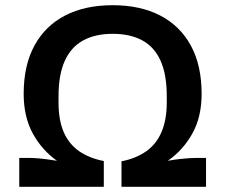

<svg xmlns="http://www.w3.org/2000/svg" viewBox="-20 -718 869 738"><path d="M54 0V-111H92Q109 -111 131.5 -109Q154 -107 199 -100Q141 -141 106 -205Q71 -269 71 -357Q71 -467 112.5 -543Q154 -619 230.5 -658.5Q307 -698 413 -698Q519 -698 595.5 -658.5Q672 -619 713.5 -543Q755 -467 755 -357Q755 -269 719.5 -205Q684 -141 625 -100Q654 -105 673 -107Q692 -109 706.5 -110Q721 -111 734 -111H772V0H447V-98Q503 -109 542 -136.5Q581 -164 601 -211Q621 -258 621 -324V-348Q621 -432 597 -485Q573 -538 526.5 -563Q480 -588 413 -588Q346 -588 299.5 -562.5Q253 -537 229 -484Q205 -431 205 -348V-324Q205 -256 225 -210Q245 -164 284 -137Q323 -110 379 -99V0Z"/></svg>

Font: Archivo Variable SemiBold
Style: Regular
Weight: 600
Designer: Hector Gatti
Foundry: Omnibus-Type
Version: Version 2.001